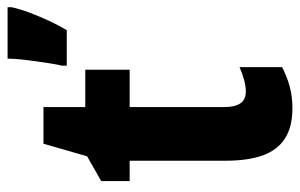

<svg xmlns="http://www.w3.org/2000/svg" viewBox="-166 -634 810 519"><g transform="rotate(-90 239.5 -375.0)"><path d="M251 -116Q265 -116 282 -120.5Q299 -125 317 -133V-18Q292 -5 265 2.5Q238 10 206 10Q156 10 124.5 -10Q93 -30 78.5 -70Q64 -110 64 -172V-430H9V-507L76 -545L110 -663H209V-550H310V-430H209V-175Q209 -146 219 -131Q229 -116 251 -116ZM479 -749Q473 -723 463 -697Q453 -671 441.5 -646.5Q430 -622 417 -600H321V-613Q324 -625 327 -644Q330 -663 333 -684.5Q336 -706 338 -726Q340 -746 340 -760H479Z"/></g></svg>

Font: Noto Sans Khmer ExtraCondensed ExtraBold
Style: Regular
Weight: 800
Width: 2
Designer: Danh Hong and the Monotype Design Team
Foundry: Monotype Imaging Inc.
Version: Version 2.004